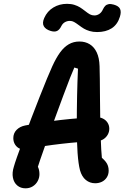

<svg xmlns="http://www.w3.org/2000/svg" viewBox="-20 -971 663 1023"><path d="M54.1 -83.8Q61.8 -112.7 103.3 -224.9Q144.8 -337.2 190.7 -453.6Q236.6 -570.1 258.6 -617.8Q279.2 -662.9 300.1 -691.6Q320.9 -720.2 346.2 -735Q371.5 -749.8 403.2 -749.8Q434.4 -749.8 458 -735.3Q481.7 -720.8 495.5 -691.6Q509.2 -662.4 510.5 -618.3Q512.2 -567.6 512.8 -442.8Q513.8 -323.1 516.2 -247.2Q518.5 -171.3 524.4 -109.5L499.9 -147.8Q528.9 -127.8 544 -108.3Q559 -88.8 559 -62.2Q559 -41.3 549.1 -25.9Q539.2 -10.5 523 -2.5Q506.7 5.4 487 5.4Q458.8 5.4 437.4 -12Q415.9 -29.4 406.2 -64.1Q389 -129.7 389.1 -298.8Q389.2 -467.8 395.5 -605.2L376.1 -611.2Q360.6 -578 316.2 -458.8Q271.8 -339.6 228.9 -219.1Q186 -98.7 172.9 -54.8L150.3 -102.4Q170.7 -102.4 180.5 -85Q190.2 -67.6 190.2 -43.1Q190.2 -23.6 180.8 -6.1Q171.4 11.4 154.5 21.9Q137.6 32.4 115.8 32.4Q89.8 32.4 71.9 17.2Q53.9 2 48.8 -24.5Q43.6 -51 54.1 -83.8ZM50.9 -234.7Q50.8 -260.9 68.2 -278.9Q85.8 -296.8 113.7 -302.4Q206.6 -320.6 303.3 -331.7Q400 -342.8 494.2 -346.5Q512.6 -347 528.2 -339.3Q543.8 -331.7 553 -317.5Q562.2 -303.3 562.3 -285.7Q562.5 -268.8 554.3 -254Q546.1 -239.2 531.6 -229.7Q517.2 -220.2 499.4 -219.7Q404.8 -215.9 307.9 -204.8Q211.1 -193.8 118.1 -175.6Q100.2 -172.3 85 -179.1Q69.8 -185.9 60.4 -200.6Q51.1 -215.3 50.9 -234.7ZM399.4 -837.4Q384.4 -848.6 374.3 -854.1Q364.2 -859.7 352.5 -859.7Q338 -859.7 325.8 -852.8Q313.6 -845.9 306.5 -831.5Q297.2 -812.2 283.8 -806Q270.5 -799.8 249.7 -806.2Q223.3 -814.2 213.5 -831.2Q203.8 -848.2 215.8 -875.3Q231.8 -911.5 264.2 -931Q296.7 -950.6 337.1 -950.6Q359.1 -950.6 376.3 -945.1Q393.6 -939.6 405.8 -932Q417.9 -924.4 433 -912.7Q448.6 -900.2 459.3 -894.4Q470.1 -888.7 482.9 -888.7Q497.2 -888.7 509.5 -897.1Q521.7 -905.5 528.7 -921.7Q534.1 -933.1 541.1 -940Q548.1 -947 559.2 -949Q570.2 -951 586.2 -946.4Q612.2 -939.2 619.6 -923.7Q627 -908.2 619 -882.2Q606.2 -840.2 575 -820.2Q543.8 -800.2 497.5 -800.2Q475.3 -800.2 457.5 -805.6Q439.8 -810.9 427.3 -818.3Q414.9 -825.7 399.4 -837.4Z"/></svg>

Font: Monaspace Radon Var
Style: Regular
Weight: 400
Designer: Riley Cran and the Lettermatic Team
Version: Version 1.000 (Monaspace Radon Var)